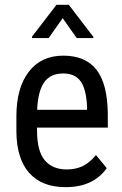

<svg xmlns="http://www.w3.org/2000/svg" viewBox="-20 -770 508 800"><path d="M253.4 9.8C330.2 9.8 387.4 -16.6 424.8 -69.3L379.9 -124C363 -103.2 344.8 -88 325.4 -78.4C306.1 -68.8 283.7 -64 258.3 -64C218.3 -64 187.6 -76.8 166.3 -102.5C144.9 -128.3 134.3 -169.4 134.3 -226.1V-238.3H429.2V-294.9C428.5 -378.3 412.9 -439.6 382.3 -479C351.7 -518.4 305.5 -538.1 243.7 -538.1C182.1 -538.1 134.2 -515.7 99.9 -470.9C65.5 -426.2 48.3 -364.4 48.3 -285.6V-221.7C49 -145.8 66.9 -88.3 102.1 -49.1C137.2 -9.8 187.7 9.8 253.4 9.8ZM243.7 -463.9C275.9 -463.9 299.9 -453.1 315.7 -431.6C331.5 -410.2 340.5 -374.3 342.8 -324.2V-312.5H134.8C137 -364.3 146.8 -402.4 164.1 -427C181.3 -451.6 207.8 -463.9 243.7 -463.9ZM369.1 -616.2 266.6 -750H215.3L113.3 -617.2V-611.3H182.6L241.2 -694.3L299.8 -611.3H369.1Z"/></svg>

Font: Roboto Condensed
Style: Regular
Weight: 400
Designer: Google
Version: Version 2.134; 2016